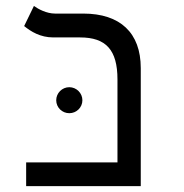

<svg xmlns="http://www.w3.org/2000/svg" viewBox="-20 -632 626 652"><path d="M68.8 0H458V-400.9C458 -520.5 388.2 -585.9 262.7 -585.9H167C138.2 -585.9 109.9 -601.1 95.2 -611.8L62 -543.5C85 -524.9 116.7 -504.9 161.1 -504.9H252C339.4 -504.9 378.9 -462.9 378.9 -362.3V-80.6H68.8ZM215.3 -247.6C239.7 -247.6 259.8 -267.1 259.8 -291.5C259.8 -315.9 239.7 -335.9 215.3 -335.9C190.9 -335.9 170.9 -315.9 170.9 -291.5C170.9 -267.1 190.9 -247.6 215.3 -247.6Z"/></svg>

Font: Cascadia Mono PL SemiLight
Style: Regular
Weight: 350
Monospace: yes
Designer: Aaron Bell
Foundry: Saja Typeworks
Version: Version 2404.023